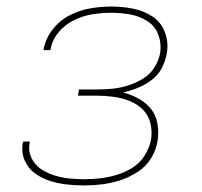

<svg xmlns="http://www.w3.org/2000/svg" viewBox="-20 -558 616 586"><path d="M237 8Q264 8 292 4.5Q320 1 347.5 -8Q375 -17 400.5 -33.5Q426 -50 441.5 -75.5Q457 -101 461 -129Q465 -155 460.5 -181Q456 -207 440.5 -226Q425 -245 403 -257Q381 -269 356 -276Q379 -281 401 -290Q423 -299 443 -314Q463 -329 474 -350.5Q485 -372 489 -395Q495 -428 483.5 -459Q472 -490 445.5 -507.5Q419 -525 386.5 -531.5Q354 -538 320 -538Q288 -538 255.5 -532.5Q223 -527 192 -511Q161 -495 139.5 -466.5Q118 -438 113 -406V-405H134Q138 -434 158 -458.5Q178 -483 206 -496.5Q234 -510 262.5 -514.5Q291 -519 320 -519Q349 -519 377 -514Q405 -509 429 -494Q453 -479 463 -452.5Q473 -426 469 -397Q465 -374 451.5 -352.5Q438 -331 416.5 -318Q395 -305 372 -297.5Q349 -290 325.5 -287.5Q302 -285 279 -285H221L218 -266H276Q302 -266 327 -262.5Q352 -259 375 -250Q398 -241 415.5 -224Q433 -207 439 -182Q445 -157 441 -132Q436 -107 422 -84Q408 -61 385 -46.5Q362 -32 337 -24.5Q312 -17 287 -14Q262 -11 237 -11Q213 -11 190 -13.5Q167 -16 145 -23Q123 -30 104.5 -42.5Q86 -55 76 -76Q66 -97 70 -120Q71 -123 71 -126H51Q50 -123 49 -119Q45 -92 55.5 -68Q66 -44 86.5 -29Q107 -14 132 -6Q157 2 183.5 5Q210 8 237 8Z"/></svg>

Font: Iosevka Sparkle Thin Oblique
Style: Regular
Weight: 100
Italic angle: -9°
Designer: Belleve Invis
Foundry: Belleve Invis
Version: Version 4.5.0; ttfautohint (v1.8.3)